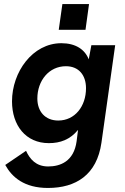

<svg xmlns="http://www.w3.org/2000/svg" viewBox="-20 -717 618 951"><path d="M217.5 214C356 214 460 149 482.5 -10.5L550.5 -493H432.5L419.5 -423C400.5 -472 354.5 -503 284 -503C141 -503 39.5 -360 39.5 -215C39.5 -96.5 107 -8 222 -8C278.5 -8 327 -25.5 366.5 -73.5L359.5 -17.5C346 83 278 107.5 218.5 107.5C158 107.5 127.5 70.5 109 30L6 100C39.5 161 100.5 214 217.5 214ZM165 -229C165 -318 223 -389 306.5 -389C370 -389 406 -345 406 -280C406 -190.5 351 -120 268.5 -120C204 -120 165 -164.5 165 -229ZM271 -569.5H403.5L421 -697H289Z"/></svg>

Font: HK Grotesk
Style: Bold Italic
Weight: 700
Italic angle: -16°
Designer: Alfredo Marco Pradil
Foundry: Hanken Design Co.
Version: Version 3.001;FEAKit 1.0